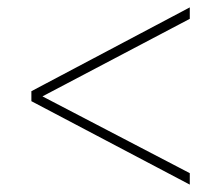

<svg xmlns="http://www.w3.org/2000/svg" viewBox="-20 -618 599 520"><path d="M494 -118 65 -344V-371L494 -598V-567L95 -357L494 -149Z"/></svg>

Font: Noto Serif Ethiopic Thin
Style: Regular
Weight: 250
Version: Version 2.102